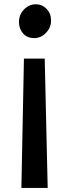

<svg xmlns="http://www.w3.org/2000/svg" viewBox="-20 -687 336 920"><path d="M194.3 -406.2 208.5 213.4H82.5L94.7 -406.2ZM151.9 -666.5Q181.6 -666.5 202.9 -644.8Q224.1 -623 224.6 -590.8Q225.6 -556.2 200.9 -530.3Q176.3 -504.4 145 -504.4Q110.8 -504.4 91.3 -525.9Q71.8 -547.4 70.8 -579.6Q70.3 -615.7 94.5 -641.1Q118.7 -666.5 151.9 -666.5Z"/></svg>

Font: HaufeMerriweatherSans
Style: Regular
Weight: 400
Designer: Eben Sorkin ( eben@eyebytes.com )
Foundry: Eben Sorkin
Version: Version 1.56